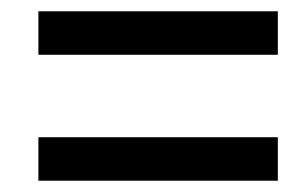

<svg xmlns="http://www.w3.org/2000/svg" viewBox="-20 -500 534 340"><path d="M48 -403V-480H472V-403ZM48 -180V-257H472V-180Z"/></svg>

Font: Source Sans 3 ExtraLight SemiBold
Style: Italic
Weight: 600
Italic angle: -11°
Version: Version 3.052;hotconv 1.1.0;makeotfexe 2.6.0